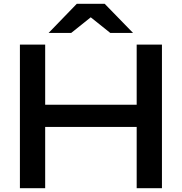

<svg xmlns="http://www.w3.org/2000/svg" viewBox="-20 -983 950 1003"><path d="M216 -750V0H84V-750ZM826 -750V0H694V-750ZM757 -436V-320H155V-436ZM527 -963 675 -811H556L426 -915H482L352 -811H234L381 -963Z"/></svg>

Font: Unbounded Variable
Style: Regular
Weight: 400
Designer: Luke Prowse, Jean-Baptiste Morizot, Fátima Lázaro, Florian Runge
Foundry: NaN
Version: Version 1.600;FEAKit 1.0